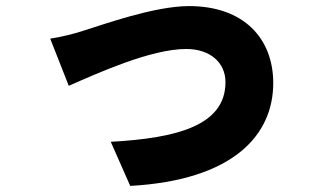

<svg xmlns="http://www.w3.org/2000/svg" viewBox="-20 -565 1040 631"><path d="M145 -438 206 -283C300 -324 475 -404 592 -404C671 -404 721 -359 721 -295C721 -153 563 -111 344 -99L408 46C747 27 878 -121 878 -292C878 -438 782 -545 601 -545C486 -545 313 -482 257 -465C228 -455 180 -443 145 -438Z"/></svg>

Font: Noto Sans T Chinese Black
Style: Bold
Weight: 900
Designer: Ryoko NISHIZUKA (kana & ideographs); Paul D. Hunt (Latin, Greek & Cyrillic); Wenlong ZHANG (bopomofo); Sandoll Communica
Foundry: Adobe Systems Incorporated
Version: Version 1.000;PS 1;hotconv 1.0.78;makeotf.lib2.5.61930